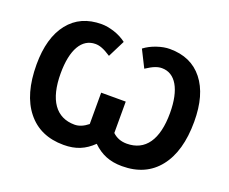

<svg xmlns="http://www.w3.org/2000/svg" viewBox="-118 -913 1324 1112"><g transform="rotate(20 544.0 -356.5)"><path d="M749 -603C831.5 -603 880.9 -520.5 880.9 -374C880.9 -210.4 819.8 -122.1 705.1 -122.1C669.9 -122.1 640.6 -133.3 617.2 -155.8V-349.1H465.8V-155.8C438 -133.3 410.6 -122.1 383.8 -122.1C269 -122.1 207 -210.4 207 -374C207 -521 255.4 -603 338.9 -603C363.8 -603 390.6 -594.2 435.1 -564.9L487.8 -669.9C466.3 -686.5 441.4 -699.7 413.1 -709C384.3 -718.3 357.9 -723.1 334 -723.1C246.6 -723.1 179.2 -692.9 130.9 -631.8C82.5 -570.8 58.1 -484.9 58.1 -375C58.1 -252.4 85 -157.7 138.7 -90.8C191.9 -23.9 267.1 9.8 363.8 9.8C439.5 9.8 492.7 -13.2 543 -62C593.3 -13.2 648.4 9.8 724.1 9.8C821.3 9.8 896.5 -23.9 949.7 -91.3C1002.9 -158.2 1029.8 -252.9 1029.8 -375C1029.8 -485.4 1005.9 -570.8 957.5 -631.8C909.2 -692.9 841.3 -723.1 753.9 -723.1C729.5 -723.1 703.1 -718.3 674.3 -708.5C645.5 -698.7 621.1 -686 600.1 -669.9L652.8 -564.9C697.3 -594.2 723.6 -603 749 -603Z"/></g></svg>

Font: Noto Reveo Sans
Style: Bold
Weight: 700
Designer: Monotype Design team
Foundry: Monotype Imaging Inc.
Version: Version 1.04